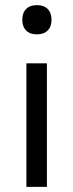

<svg xmlns="http://www.w3.org/2000/svg" viewBox="-20 -729 286 749"><path d="M166 -610Q151 -595 124 -595Q97 -595 82 -610Q67 -625 67 -652Q67 -679 82 -694Q97 -709 124 -709Q151 -709 166 -694Q181 -679 181 -652Q181 -625 166 -610ZM83 0V-482H163V0Z"/></svg>

Font: Cantarell
Style: Regular
Weight: 400
Designer: Dave Crossland, Nikolaus Waxweiler, Florian Fecher, Jacques Le Bailly, Eben Sorkin, Alexei Vanyashin, Alexios Zavras, Em
Version: Version 0.303